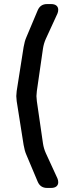

<svg xmlns="http://www.w3.org/2000/svg" viewBox="-20 -827 346 943"><path d="M266 68Q266 81 257 88.5Q248 96 231 96H211Q178 96 165 65L109 -68Q101 -86 96 -115L62 -330Q60 -350 60 -355Q60 -362 62 -380L96 -596Q101 -625 109 -643L165 -776Q178 -807 211 -807H231Q248 -807 257 -799.5Q266 -792 266 -779Q266 -769 262 -760L205 -636Q195 -614 191 -588L161 -380Q159 -362 159 -355Q159 -348 161 -330L191 -123Q195 -97 205 -75L262 49Q266 58 266 68Z"/></svg>

Font: ZCOOL QingKe HuangYou
Style: Regular
Weight: 400
Version: Version 1.000